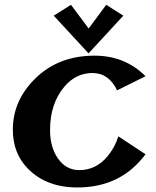

<svg xmlns="http://www.w3.org/2000/svg" viewBox="-20 -782 659 811"><path d="M279.8 -761.7 354.5 -661.6 428.7 -761.7 501 -715.8 354 -556.6 207 -715.8ZM306.2 9.8Q176.3 9.8 98.1 -69.3Q34.2 -134.3 34.2 -234.4Q34.2 -360.4 133.8 -455.1Q231 -546.9 379.4 -546.9Q507.8 -546.9 594.7 -460L474.6 -400.4Q439.5 -473.6 370.6 -473.6Q300.8 -473.6 252 -416Q191.4 -344.7 191.4 -232.4Q191.4 -160.6 224.6 -112.8Q259.3 -63.5 314.9 -63.5Q385.3 -63.5 433.6 -121.1Q464.8 -158.2 480 -206.1L594.7 -130.4Q576.2 -105.5 551.8 -82Q456.1 9.8 306.2 9.8Z"/></svg>

Font: Berenika
Style: Bold
Weight: 700
Designer: Wojciech Kalinowski "wmk69" (wmk69@o2.pl)
Foundry: Wojciech Kalinowski "wmk69" (wmk69@o2.pl)
Version: Version 3.1.0; 2021-05-14